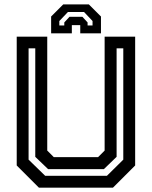

<svg xmlns="http://www.w3.org/2000/svg" viewBox="-20 -870 704 890"><path d="M160.5 0 57.5 -103V-700H199V-172L229.5 -141.5H434.5L465 -172V-700H606.5V-103L503.5 0ZM189.5 -55H475.5L551.5 -130V-646H520.5V-143L461.5 -86H203L143.5 -143V-646H112.5V-130ZM392 -849.5 448 -793.5V-715.5H352V-753.5H313V-715.5H217V-793.5L273 -849.5ZM369.5 -814.5H295L255 -772.5V-752H278V-766L302 -792H362L386 -766V-752H409V-772.5Z"/></svg>

Font: Tourney SemiBold
Style: Regular
Weight: 600
Version: Version 1.015